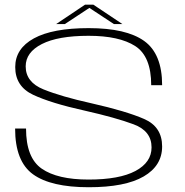

<svg xmlns="http://www.w3.org/2000/svg" viewBox="-20 -802 798 826"><path d="M361.5 3.5Q518.5 3.5 598 -42.8Q677.5 -89 677.5 -172Q677.5 -256.5 600 -290.2Q522.5 -324 374 -357.5Q243.5 -386.5 167 -417.5Q90.5 -448.5 90.5 -516.5Q90.5 -577 160 -612.5Q229.5 -648 361 -648Q493 -648 561.8 -603.8Q630.5 -559.5 630.5 -435.5H677.5Q677.5 -570.5 600.2 -625.8Q523 -681 361.5 -681Q206.5 -681 126 -637Q45.5 -593 45.5 -513.5Q45.5 -430.5 122.5 -394.2Q199.5 -358 344.5 -326Q477.5 -296 554.8 -267.2Q632 -238.5 632 -168Q632 -103.5 562.8 -66.5Q493.5 -29.5 361 -29.5Q227.5 -29.5 159.8 -76.2Q92 -123 92 -249H45Q45 -108 122 -52.2Q199 3.5 361.5 3.5ZM221.5 -698.5H259L364.5 -768L470 -698.5H506.5L381.5 -782H346Z"/></svg>

Font: Anybody Expanded ExtraLight
Style: Regular
Weight: 250
Width: 7
Version: Version 1.113;gftools[0.9.25]